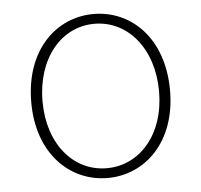

<svg xmlns="http://www.w3.org/2000/svg" viewBox="-45 -586 675 645"><g transform="rotate(-5 293.0 -263.5)"><path d="M293 13C419 13 527 -88 527 -262C527 -439 419 -540 293 -540C167 -540 59 -439 59 -262C59 -88 167 13 293 13ZM293 -20C181 -20 97 -118 97 -262C97 -407 181 -507 293 -507C405 -507 490 -407 490 -262C490 -118 405 -20 293 -20Z"/></g></svg>

Font: Noto Sans CJK HK Thin
Style: Regular
Weight: 100
Designer: Ryoko NISHIZUKA 西塚涼子 (kana, bopomofo & ideographs); Paul D. Hunt (Latin, Greek & Cyrillic); Sandoll Communications 산돌커뮤니
Foundry: Adobe
Version: Version 2.004;hotconv 1.0.118;makeotfexe 2.5.65603